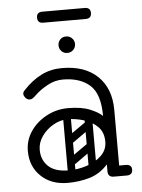

<svg xmlns="http://www.w3.org/2000/svg" viewBox="-55 -815 642 869"><g transform="rotate(-5 266.5 -381.0)"><path d="M403 -24Q403 -29 406 -34Q409 -39 413 -43Q415 -45 420.5 -46.5Q426 -48 437 -48H488Q500 -48 507 -41Q513 -36 513 -24Q513 -13 507 -7Q500 0 488 0H437Q416 0 412 -7Q405 -11 403 -24ZM218 10Q143 10 96.5 -34.5Q50 -79 50 -149Q50 -198 77 -238Q104 -278 149.5 -302.5Q195 -327 248 -327Q309 -327 347.5 -311Q386 -295 403 -278Q403 -379 358 -418.5Q313 -458 236 -458Q199 -458 165.5 -439.5Q132 -421 110 -400Q99 -389 92.5 -385Q86 -381 80 -381Q67 -381 58 -393Q52 -401 52 -409Q52 -417 60 -425Q99 -467 142 -488.5Q185 -510 236 -510Q340 -510 398 -454Q456 -398 456 -300V-26Q456 0 428 0Q401 0 401 -26V-58Q365 -18 318 -4Q271 10 218 10ZM228 -46Q268 -46 308.5 -59Q349 -72 376 -98Q403 -124 403 -161Q403 -204 378 -229Q353 -254 315.5 -265.5Q278 -277 241 -277Q208 -277 176.5 -259Q145 -241 124.5 -212Q104 -183 104 -150Q104 -104 134.5 -75Q165 -46 228 -46ZM235 -78Q225 -93 239 -102L316 -156Q331 -166 340 -152Q351 -137 337 -128L260 -73Q254 -69 247 -70Q240 -71 235 -78ZM235 -176Q225 -191 239 -200L316 -254Q331 -264 340 -250Q351 -235 337 -226L260 -171Q254 -167 247 -168Q240 -169 235 -176ZM335 -17Q318 -17 318 -34V-287Q318 -304 335 -304Q353 -304 353 -288V-35Q353 -17 335 -17ZM239 -17Q222 -17 222 -34V-287Q222 -304 239 -304Q257 -304 257 -288V-35Q257 -17 239 -17ZM267 -576Q251 -576 240.5 -587Q230 -598 230 -614Q230 -629 240.5 -640Q251 -651 267 -651Q283 -651 294 -640Q305 -629 305 -614Q305 -598 294 -587Q283 -576 267 -576ZM170 -722Q144 -722 144 -747Q144 -772 170 -772H363Q389 -772 389 -747Q389 -722 363 -722Z"/></g></svg>

Font: Agu Display
Style: Regular
Weight: 400
Designer: Oluwaseun Badejo
Version: Version 1.103